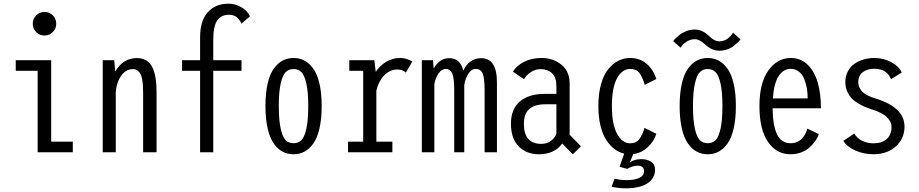

<svg xmlns="http://www.w3.org/2000/svg" viewBox="-20 -827 4990 1043"><path d="M221.5 -634Q195 -634 176.5 -652.8Q158 -671.5 158 -698Q158 -724.5 176.5 -743.2Q195 -762 221.5 -762Q248.5 -762 267 -743.2Q285.5 -724.5 285.5 -698Q285.5 -671.5 267 -652.8Q248.5 -634 221.5 -634ZM258 -57.5H375.5V0H184.5V-442.5H65.5V-500H258Z M538 0V-500H600.5L606 -438Q648 -511.5 723.5 -511.5Q754 -511.5 775.2 -498.2Q796.5 -485 808.5 -459.5Q820.5 -434 825.5 -401.5Q830.5 -369 830.5 -326V0H757.5V-318.5Q757.5 -342.5 756.5 -359.5Q755.5 -376.5 752.2 -395.2Q749 -414 743.2 -425.2Q737.5 -436.5 727 -444Q716.5 -451.5 701.5 -451.5Q664 -451.5 638.8 -416.2Q613.5 -381 609 -328V0Z M969 -500H1067V-626Q1067 -713 1108.2 -760Q1149.5 -807 1221 -807Q1253.5 -807 1280.5 -793.2Q1307.5 -779.5 1320 -765.2Q1332.5 -751 1338 -738.5L1291.5 -698.5Q1289 -705.5 1284.5 -712.2Q1280 -719 1272.2 -727.8Q1264.5 -736.5 1252 -741.8Q1239.5 -747 1224.5 -747Q1181.5 -747 1160 -715.8Q1138.5 -684.5 1138.5 -611.5V-500H1292V-442.5H1138.5V0H1067V-442.5H969Z M1422 -251Q1422 -321.5 1434 -373.5Q1446 -425.5 1467.8 -455Q1489.5 -484.5 1516 -498.2Q1542.5 -512 1574.5 -512Q1606.5 -512 1633 -498.2Q1659.5 -484.5 1681.2 -455Q1703 -425.5 1715.2 -373.5Q1727.5 -321.5 1727.5 -251Q1727.5 -180 1715.2 -128Q1703 -76 1681.2 -46.2Q1659.5 -16.5 1633 -2.8Q1606.5 11 1574.5 11Q1542.5 11 1516 -2.8Q1489.5 -16.5 1468 -46.2Q1446.5 -76 1434.2 -128Q1422 -180 1422 -251ZM1654.5 -251Q1654.5 -327.5 1644.2 -373Q1634 -418.5 1617.2 -435.2Q1600.5 -452 1574.5 -452Q1548.5 -452 1531.8 -435.2Q1515 -418.5 1504.8 -373Q1494.5 -327.5 1494.5 -251Q1494.5 -173.5 1504.8 -127.8Q1515 -82 1531.8 -65.5Q1548.5 -49 1574.5 -49Q1600.5 -49 1617.2 -65.5Q1634 -82 1644.2 -127.8Q1654.5 -173.5 1654.5 -251Z M2024.5 -57.5H2111.5V0H1870.5V-57.5H1953V-442.5H1877.5V-500H2013.5L2021 -436.5Q2045 -472 2079.2 -492Q2113.5 -512 2153 -512Q2174.5 -512 2193.2 -505.2Q2212 -498.5 2219.5 -492L2184.5 -432.5Q2180 -438.5 2167.5 -444Q2155 -449.5 2138.5 -449.5Q2098 -449.5 2067 -417.5Q2036 -385.5 2024.5 -335Z M2271.5 0V-500H2332L2336 -454.5Q2367 -511 2421 -511Q2480.5 -511 2496.5 -443.5Q2530 -511 2594 -511Q2679.5 -511 2679.5 -379.5V0H2612.5V-335Q2612.5 -403 2602 -427.8Q2591.5 -452.5 2564 -452.5Q2540.5 -452.5 2523.8 -426Q2507 -399.5 2502 -364V0H2447.5V-335Q2447.5 -402 2437 -427.2Q2426.5 -452.5 2401.5 -452.5Q2378.5 -452.5 2361.2 -426.5Q2344 -400.5 2339.5 -369V0Z M3091.5 11 3034 -47.5Q2993 11 2906.5 11Q2839.5 11 2797.5 -32Q2755.5 -75 2755.5 -155.5Q2755.5 -234 2804 -275.5Q2852.5 -317 2938.5 -317H3002.5V-360Q3002.5 -406.5 2979 -429Q2955.5 -451.5 2916.5 -451.5Q2887.5 -451.5 2863.5 -435.2Q2839.5 -419 2826.5 -397L2766.5 -437.5Q2784.5 -469 2825.8 -490.5Q2867 -512 2921.5 -512Q2985 -512 3029.8 -475.5Q3074.5 -439 3074.5 -373.5V-95.5L3136 -32ZM2920 -45.5Q2950.5 -45.5 2971.8 -60.8Q2993 -76 3002.5 -100.5V-260.5H2942.5Q2885.5 -260.5 2855.8 -235.2Q2826 -210 2826 -153.5Q2826 -45.5 2920 -45.5Z M3387.5 90.5 3345.5 79 3371 7.5Q3342.5 1 3318.2 -17.2Q3294 -35.5 3273.8 -66Q3253.5 -96.5 3242 -144Q3230.5 -191.5 3230.5 -251Q3230.5 -319.5 3245.5 -371.5Q3260.5 -423.5 3285.8 -453.2Q3311 -483 3340.5 -497.5Q3370 -512 3402.5 -512Q3456.5 -512 3493 -480.2Q3529.5 -448.5 3545.5 -398L3482.5 -366Q3469 -411 3452.5 -431.8Q3436 -452.5 3403 -452.5Q3360 -452.5 3332 -402Q3304 -351.5 3304 -251Q3304 -151.5 3332.2 -100Q3360.5 -48.5 3403 -48.5Q3436 -48.5 3453.5 -71.8Q3471 -95 3481 -132.5L3545.5 -100Q3533.5 -61 3499.8 -28.5Q3466 4 3420 10L3401.5 55Q3427 37.5 3464 37.5Q3495.5 37.5 3517 51.5Q3538.5 65.5 3538.5 95Q3538.5 129.5 3516 153Q3493.5 176.5 3459 186.2Q3424.5 196 3380.5 196Q3338 196 3302.5 187L3318.5 143.5Q3350.5 151.5 3385 151.5Q3426.5 151.5 3452.5 139.5Q3478.5 127.5 3478.5 102.5Q3478.5 73 3443 73Q3429 73 3412.8 78.5Q3396.5 84 3387.5 90.5Z M3888.5 -551.5Q3869 -551.5 3852.5 -558Q3836 -564.5 3824.5 -573.8Q3813 -583 3802.8 -592Q3792.5 -601 3780 -607.5Q3767.5 -614 3754 -614Q3732 -614 3712.8 -602.5Q3693.5 -591 3685 -579.5L3677 -568L3636.5 -603.5Q3638.5 -607 3647 -615.8Q3655.5 -624.5 3670.5 -636.8Q3685.5 -649 3707.8 -657.8Q3730 -666.5 3753 -666.5Q3772.5 -666.5 3789 -660Q3805.5 -653.5 3817 -644Q3828.5 -634.5 3838.8 -625Q3849 -615.5 3861.5 -609Q3874 -602.5 3887.5 -602.5Q3901.5 -602.5 3914.2 -607.2Q3927 -612 3935.2 -619Q3943.5 -626 3950 -633Q3956.5 -640 3959 -645L3962 -649.5L4003 -613Q3998.5 -607 3991.5 -600Q3984.5 -593 3969.2 -580.2Q3954 -567.5 3932.8 -559.5Q3911.5 -551.5 3888.5 -551.5ZM3672 -251Q3672 -321.5 3684 -373.5Q3696 -425.5 3717.8 -455Q3739.5 -484.5 3766 -498.2Q3792.5 -512 3824.5 -512Q3856.5 -512 3883 -498.2Q3909.5 -484.5 3931.2 -455Q3953 -425.5 3965.2 -373.5Q3977.5 -321.5 3977.5 -251Q3977.5 -180 3965.2 -128Q3953 -76 3931.2 -46.2Q3909.5 -16.5 3883 -2.8Q3856.5 11 3824.5 11Q3792.5 11 3766 -2.8Q3739.5 -16.5 3718 -46.2Q3696.5 -76 3684.2 -128Q3672 -180 3672 -251ZM3904.5 -251Q3904.5 -327.5 3894.2 -373Q3884 -418.5 3867.2 -435.2Q3850.5 -452 3824.5 -452Q3798.5 -452 3781.8 -435.2Q3765 -418.5 3754.8 -373Q3744.5 -327.5 3744.5 -251Q3744.5 -173.5 3754.8 -127.8Q3765 -82 3781.8 -65.5Q3798.5 -49 3824.5 -49Q3850.5 -49 3867.2 -65.5Q3884 -82 3894.2 -127.8Q3904.5 -173.5 3904.5 -251Z M4428 -98.5Q4423 -82.5 4411.8 -65.2Q4400.5 -48 4382.2 -30Q4364 -12 4335.8 -0.5Q4307.5 11 4274.5 11Q4198.5 11 4152 -56Q4105.5 -123 4105.5 -250.5Q4105.5 -377.5 4154.2 -444.8Q4203 -512 4276 -512Q4329.5 -512 4366.8 -476Q4404 -440 4421.8 -379.5Q4439.5 -319 4439.5 -239H4177Q4178 -144 4201.5 -96.5Q4225 -49 4274.5 -49Q4295.5 -49 4312.5 -57Q4329.5 -65 4340 -78Q4350.5 -91 4356.5 -103.5Q4362.5 -116 4365.5 -128.5ZM4275.5 -453Q4235 -453 4209.5 -413.2Q4184 -373.5 4178.5 -292.5H4367.5Q4367.5 -322 4362.8 -348.8Q4358 -375.5 4348 -399.8Q4338 -424 4319.2 -438.5Q4300.5 -453 4275.5 -453Z M4725.5 11Q4672.5 11 4626.5 -9.5Q4580.5 -30 4561.5 -62L4620.5 -101.5Q4635 -76.5 4663 -62.5Q4691 -48.5 4725.5 -48.5Q4769 -48.5 4796 -71.2Q4823 -94 4823 -137.5Q4823 -154.5 4814.2 -169.5Q4805.5 -184.5 4794.5 -194Q4783.5 -203.5 4765.8 -212.5Q4748 -221.5 4737.8 -225.2Q4727.5 -229 4712 -234Q4692.5 -240.5 4678.5 -246.2Q4664.5 -252 4642.5 -265Q4620.5 -278 4606.8 -292.5Q4593 -307 4582.5 -330.2Q4572 -353.5 4572 -380.5Q4572 -413.5 4585.8 -439.5Q4599.5 -465.5 4622.5 -481Q4645.5 -496.5 4672.5 -504.2Q4699.5 -512 4728 -512Q4780.5 -512 4822.5 -489Q4864.5 -466 4878.5 -433L4820.5 -397Q4797 -453.5 4730 -453.5Q4692.5 -453.5 4667.5 -435.5Q4642.5 -417.5 4642.5 -380Q4642.5 -363.5 4649.8 -349.5Q4657 -335.5 4666.2 -326.8Q4675.5 -318 4690.2 -310.2Q4705 -302.5 4714 -299.2Q4723 -296 4736 -292Q4893.5 -244 4893.5 -139.5Q4893.5 -91.5 4868.5 -56.5Q4843.5 -21.5 4806.2 -5.2Q4769 11 4725.5 11Z"/></svg>

Font: League Mono Condensed Light
Style: Regular
Weight: 300
Width: 1
Designer: Tyler Finck
Foundry: The League of Moveable Type / Tyler Finck
Version: Version 2.210